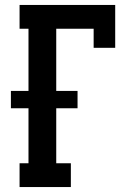

<svg xmlns="http://www.w3.org/2000/svg" viewBox="-20 -755 540 775"><path d="M59 0V-96H95V-318H24V-388H95V-639H59V-735H445V-562H358V-639H207V-388H293V-318H207V-96H266V0Z"/></svg>

Font: Iosevka Gothic
Style: Bold
Weight: 700
Monospace: yes
Designer: Belleve Invis
Foundry: Belleve Invis
Version: Version 15.5.1; ttfautohint (v1.8.4)